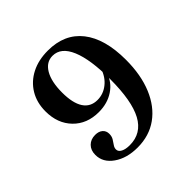

<svg xmlns="http://www.w3.org/2000/svg" viewBox="-149 -551 797 797"><g transform="rotate(-45 249.5 -153.0)"><path d="M220.2 121Q157.3 121 115.7 91.9Q74.2 62.9 74.2 18.5Q74.2 -8.9 90.3 -25Q106.5 -41.1 132.3 -41.1Q153.2 -41.1 165.3 -30.6Q177.4 -20.2 177.4 -2.4Q177.4 12.1 171 23Q164.5 33.9 157.7 43.1Q150.8 52.4 150.8 62.9Q150.8 75.8 165.3 83.5Q179.8 91.1 204 91.1Q273.4 91.1 306.9 29Q340.3 -33.1 340.3 -160.5Q340.3 -275.8 314.5 -337.1Q288.7 -398.4 239.5 -398.4Q202.4 -398.4 181 -362.1Q159.7 -325.8 159.7 -262.1Q159.7 -200 180.6 -168.1Q201.6 -136.3 241.9 -136.3Q276.6 -136.3 304.4 -158.5Q332.3 -180.6 344.4 -218.5L349.2 -189.5Q336.3 -146.8 298.8 -121.8Q261.3 -96.8 210.5 -96.8Q141.1 -96.8 98.4 -140.7Q55.6 -184.7 55.6 -255.6Q55.6 -307.3 79 -346Q102.4 -384.7 144 -406Q185.5 -427.4 241.1 -427.4Q338.7 -427.4 391.1 -360.9Q443.5 -294.4 443.5 -171Q443.5 -82.3 416.1 -16.5Q388.7 49.2 338.7 85.1Q288.7 121 220.2 121Z"/></g></svg>

Font: Playfair 5pt SemiExpanded Light SemiBold
Style: Regular
Weight: 600
Version: Version 2.001;gftools[0.9.30]